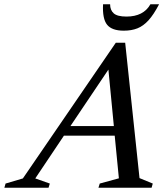

<svg xmlns="http://www.w3.org/2000/svg" viewBox="-88 -878 782 898"><path d="M564.5 -45 626.5 -19.5 621 0H372.5L378.5 -19.5L468 -44L448.5 -243.5H211L77 -43.5L145 -19.5L139 0H-67.5L-62 -19.5L19 -43.5L453.5 -678H497.5ZM241.5 -288.5H444.5L419 -552.5ZM503.5 -800.5Q583 -800.5 615.5 -858H656Q631 -810 606.8 -783.2Q582.5 -756.5 554.8 -745.5Q527 -734.5 491 -734.5Q435.5 -734.5 413 -762.2Q390.5 -790 394 -858H427Q427 -830.5 444 -815.5Q461 -800.5 503.5 -800.5Z"/></svg>

Font: Newsreader Text Medium
Style: Italic
Weight: 500
Italic angle: -17°
Designer: Hugues Gentile
Foundry: Production Type
Version: Version 1.001